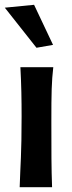

<svg xmlns="http://www.w3.org/2000/svg" viewBox="-24 -780 298 800"><path d="M61 -500C65 -425 66 -365 66 -294C66 -136 61 -98 58 0H193C190 -79 190 -149 190 -271C190 -395 191 -439 198 -500ZM-4 -748 128 -581 197 -593 118 -760Z"/></svg>

Font: CantoraOne
Style: Regular
Weight: 400
Designer: Pablo Impallari, Rodrigo Fuenzalida
Foundry: Pablo Impallari
Version: Version 1.001